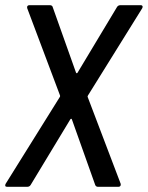

<svg xmlns="http://www.w3.org/2000/svg" viewBox="-23 -720 570 740"><path d="M4 0H82C87 0 92 -2 95 -7L248 -260C250 -263 253 -263 254 -260L344 -7C346 -2 350 0 355 0H434C440 0 444 -5 442 -12L315 -346C314 -348 315 -350 316 -352L525 -688C529 -695 526 -700 520 -700H441C436 -700 431 -698 428 -693L276 -440C275 -437 271 -437 270 -440L180 -693C179 -698 174 -700 169 -700H90C83 -700 80 -695 82 -688L208 -353C209 -351 209 -349 208 -347L-1 -12C-5 -5 -3 0 4 0Z"/></svg>

Font: Barlow Semi Condensed Medium
Style: Italic
Weight: 500
Width: 4
Italic angle: -7°
Designer: Jeremy Tribby
Foundry: Tribby Type
Version: Version 1.422;hotconv 1.0.109;makeotfexe 2.5.65596